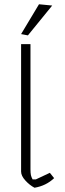

<svg xmlns="http://www.w3.org/2000/svg" viewBox="-20 -874 305 901"><path d="M79 -714 163 -854 225 -848 111 -708ZM79 -69V-667H123V-80Q123 -62 125 -52.5Q127 -43 133 -32H148L214 -63L234 -38Q196 -2 142 7Q119 -5 99 -27Q79 -49 79 -69Z"/></svg>

Font: Athiti Light
Style: Regular
Weight: 300
Designer: CadsonDemak Team
Foundry: CadsonDemak
Version: Version 1.032